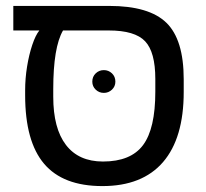

<svg xmlns="http://www.w3.org/2000/svg" viewBox="-20 -619 696 649"><path d="M65 -314Q65 -354 71.5 -394Q78 -434 89 -467Q100 -500 113 -516H25V-599H349Q484 -599 542.5 -542Q601 -485 601 -351V-308Q601 -152 531 -71Q461 10 326 10Q193 10 129 -65.5Q65 -141 65 -297ZM193 -516Q160 -459 160 -318V-292Q160 -185 203 -129Q246 -73 328 -73Q422 -73 463.5 -128.5Q505 -184 505 -309V-352Q505 -443 470.5 -479.5Q436 -516 348 -516ZM292 -343Q292 -360 303.5 -371Q315 -382 331 -382Q347 -382 358.5 -371Q370 -360 370 -343Q370 -327 358.5 -316Q347 -305 331 -305Q315 -305 303.5 -316Q292 -327 292 -343Z"/></svg>

Font: Noto Sans Hebrew Droid
Style: Regular
Weight: 400
Designer: Monotype Design Team
Foundry: Monotype Imaging Inc.
Version: Version 1.100